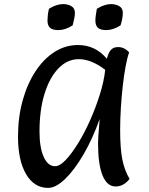

<svg xmlns="http://www.w3.org/2000/svg" viewBox="-20 -904 727 938"><path d="M215 14Q147 14 107.5 -53Q68 -120 68 -237Q68 -331 90.5 -412.5Q113 -494 153 -555Q193 -616 246 -650Q299 -684 361 -684Q446 -684 502 -617Q510 -648 522.5 -661Q535 -674 557 -674Q588 -674 611 -648Q602 -624 594 -581.5Q586 -539 580 -486.5Q574 -434 570.5 -377.5Q567 -321 567 -269Q567 -179 577.5 -125.5Q588 -72 613 -30Q584 7 545 7Q503 7 481 -47Q459 -101 459 -204Q459 -219 460.5 -240.5Q462 -262 464 -284.5Q466 -307 467 -323Q433 -227 388.5 -150.5Q344 -74 298.5 -30Q253 14 215 14ZM249 -92Q272 -92 301 -122.5Q330 -153 361.5 -204Q393 -255 420.5 -317Q448 -379 468 -443Q488 -507 494 -563Q426 -615 365 -615Q309 -615 265.5 -570Q222 -525 197.5 -445.5Q173 -366 173 -262Q173 -183 193.5 -137.5Q214 -92 249 -92ZM500 -757Q470 -757 458 -768.5Q446 -780 446 -804Q446 -815 448 -829Q450 -843 453 -861Q491 -884 522 -884Q545 -884 562.5 -874Q580 -864 580 -841Q580 -830 577.5 -815Q575 -800 569 -780Q532 -757 500 -757ZM266 -757Q236 -757 224 -768.5Q212 -780 212 -804Q212 -815 213.5 -829Q215 -843 219 -861Q256 -884 288 -884Q311 -884 328.5 -874Q346 -864 346 -841Q346 -830 343 -815Q340 -800 335 -780Q298 -757 266 -757Z"/></svg>

Font: Paprika
Style: Regular
Weight: 400
Designer: Eduardo Rodriguez Tunni
Foundry: Eduardo Rodriguez Tunni
Version: Version 1.010; ttfautohint (v1.8.3)